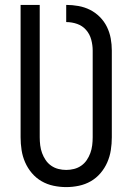

<svg xmlns="http://www.w3.org/2000/svg" viewBox="-20 -755 540 783"><path d="M250 8Q224 8 198 2.5Q172 -3 149.5 -16Q127 -29 110 -49Q93 -69 82.5 -93Q72 -117 68 -143Q64 -169 64 -195V-735H142V-195Q142 -179 144 -162.5Q146 -146 151.5 -131Q157 -116 166 -102.5Q175 -89 188.5 -79.5Q202 -70 218 -66Q234 -62 250 -62Q266 -62 282 -66Q298 -70 311.5 -79.5Q325 -89 334 -102.5Q343 -116 348.5 -131Q354 -146 356 -162.5Q358 -179 358 -195V-549Q358 -571 352 -593.5Q346 -616 331 -633Q316 -650 294.5 -657.5Q273 -665 250 -665V-735Q275 -735 300 -730.5Q325 -726 347 -715Q369 -704 387 -686Q405 -668 416 -645.5Q427 -623 431.5 -598.5Q436 -574 436 -549V-195Q436 -169 432 -143Q428 -117 417.5 -93Q407 -69 390 -49Q373 -29 350.5 -16Q328 -3 302 2.5Q276 8 250 8Z"/></svg>

Font: Iosevka Term
Style: Regular
Weight: 400
Monospace: yes
Designer: Belleve Invis
Foundry: Belleve Invis
Version: Version 30.0.1